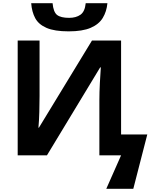

<svg xmlns="http://www.w3.org/2000/svg" viewBox="-20 -966 956 1194"><path d="M407 -771Q319 -771 269.5 -792.5Q220 -814 199 -853Q178 -892 174 -946H307Q312 -891 335 -873Q358 -855 410 -855Q453 -855 480.5 -874.5Q508 -894 513 -946H648Q643 -894 619 -854.5Q595 -815 544 -793Q493 -771 407 -771ZM641 208 733 0H598V-343Q598 -392 601 -449Q604 -506 607 -547H603L272 0H90V-714H226V-369Q226 -323 224.5 -269Q223 -215 219 -172H222L552 -714H733V-130H896L809 208Z"/></svg>

Font: Noto Sans IKEA
Style: Bold
Weight: 600
Designer: Monotype Design Team
Foundry: Monotype Imaging Inc.
Version: Version 2.001